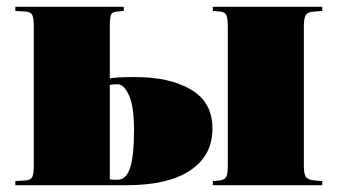

<svg xmlns="http://www.w3.org/2000/svg" viewBox="-20 -543 990 563"><path d="M25 0V-12L56 -14Q69 -15 74 -23Q79 -31 79 -57V-466Q79 -492 74 -500Q69 -508 56 -509L25 -511V-523H343V-511L322 -509Q309 -508 305.5 -499.5Q302 -491 302 -465V-313Q311 -315 328.5 -316Q346 -317 378 -317Q478 -317 540.5 -280Q603 -243 603 -166Q603 -87 538 -43.5Q473 0 353 0ZM604 0V-12L625 -14Q639 -16 643.5 -24.5Q648 -33 648 -58V-465Q648 -490 643.5 -499Q639 -508 625 -509L604 -511V-523H925V-511L901 -509Q883 -508 877 -499.5Q871 -491 871 -465V-58Q871 -32 877 -24Q883 -16 901 -14L925 -12V0ZM325 -16Q350 -16 361.5 -51Q373 -86 373 -162Q373 -232 358 -264Q343 -296 325 -296Q319 -296 313 -295.5Q307 -295 302 -294V-17Q309 -16 313.5 -16Q318 -16 325 -16Z"/></svg>

Font: Display Black
Style: Regular
Weight: 900
Designer: Latin by Veronika Burian and Jose Scaglione. Greek by Irene Vlachou. Cyrillic by Vera Evstafieva.
Foundry: TypeTogether
Version: Version 3.002